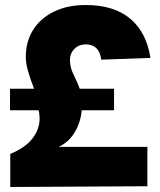

<svg xmlns="http://www.w3.org/2000/svg" viewBox="-20 -746 640 766"><path d="M21 0V-132Q80 -156 109 -193Q138 -230 138 -273Q138 -281 137 -290Q136 -299 134 -306H20V-392H116Q101 -430 92 -461.5Q83 -493 83 -520Q83 -580 112 -626.5Q141 -673 195 -699.5Q249 -726 322 -726Q435 -726 500 -671Q565 -616 580 -515L384 -508Q376 -569 322 -569Q295 -569 277 -551Q259 -533 259 -506Q259 -477 273.5 -448.5Q288 -420 298 -392H435V-306H306Q302 -259 278.5 -219Q255 -179 214 -160H568V-3Z"/></svg>

Font: Geist Mono Black
Style: Regular
Weight: 900
Monospace: yes
Designer: Basement.studio, Andrés Briganti, Mateo Zaragoza
Foundry: Basement.studio, Vercel, Andrés Briganti, Guido Ferreyra, Mateo Zaragoza
Version: Version 1.500; ttfautohint (v1.8.4.7-5d5b)